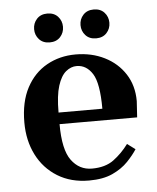

<svg xmlns="http://www.w3.org/2000/svg" viewBox="-49 -690 608 742"><g transform="rotate(-5 254.5 -318.5)"><path d="M267 10Q197 10 145 -22Q93 -54 65 -109.5Q37 -165 37 -235Q37 -315 66 -369.5Q95 -424 145 -452Q195 -480 257 -480Q319 -480 369 -455Q419 -430 448 -385Q477 -340 477 -280L473 -217H172Q172 -118 202.5 -76.5Q233 -35 282 -35Q334 -35 366.5 -59Q399 -83 425 -118L456 -95Q442 -73 418.5 -48.5Q395 -24 358.5 -7Q322 10 267 10ZM172 -262H342Q342 -361 318.5 -398Q295 -435 257 -435Q235 -435 215.5 -419Q196 -403 184 -365.5Q172 -328 172 -262ZM342 -535Q316 -535 301 -551.5Q286 -568 286 -591Q286 -614 301 -630.5Q316 -647 342 -647Q368 -647 383 -630.5Q398 -614 398 -591Q398 -568 383 -551.5Q368 -535 342 -535ZM162 -535Q136 -535 121 -551.5Q106 -568 106 -591Q106 -614 121 -630.5Q136 -647 162 -647Q188 -647 203 -630.5Q218 -614 218 -591Q218 -568 203 -551.5Q188 -535 162 -535Z"/></g></svg>

Font: El Messiri
Style: Regular
Weight: 400
Designer: Mohamed Gaber
Foundry: Kief Type Foundry
Version: Version 2.020